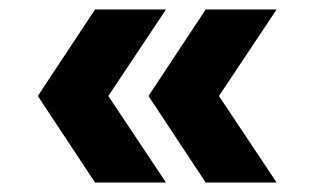

<svg xmlns="http://www.w3.org/2000/svg" viewBox="-20 -525 680 406"><path d="M415 -505H565L443 -322L565 -139H415L294 -322ZM181 -505H331L209 -322L331 -139H181L60 -322Z"/></svg>

Font: Khand Black
Style: Regular
Weight: 900
Designer: Sanchit Sawaria and Jyotish Sonowal (Devanagari), Satya Rajpurohit (Latin)
Foundry: Indian Type Foundry
Version: Version 2.000;PS 1.0;hotconv 1.0.79;makeotf.lib2.5.61930